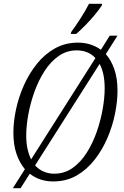

<svg xmlns="http://www.w3.org/2000/svg" viewBox="-20 -951 656 1018"><path d="M48 47 112 -54Q84 -87 67.5 -135Q51 -183 51 -247Q51 -306 65 -371.5Q79 -437 107 -499.5Q135 -562 176 -613Q217 -664 271.5 -694.5Q326 -725 394 -725Q427 -725 458 -715.5Q489 -706 515 -687L562 -762H603L541 -664Q569 -633 586 -584.5Q603 -536 603 -469Q603 -414 590 -349Q577 -284 550 -220.5Q523 -157 482 -104.5Q441 -52 386.5 -20.5Q332 11 262 11Q190 11 138 -30L89 47ZM119 -232Q119 -193 126 -161.5Q133 -130 145 -106L486 -643Q467 -664 441.5 -674Q416 -684 387 -684Q334 -684 291 -654Q248 -624 216 -574Q184 -524 162.5 -464Q141 -404 130 -343.5Q119 -283 119 -232ZM267 -30Q322 -30 365 -60.5Q408 -91 440 -141.5Q472 -192 493 -252.5Q514 -313 524.5 -373Q535 -433 535 -483Q535 -524 528 -556.5Q521 -589 508 -612L166 -74Q186 -52 212 -41Q238 -30 267 -30ZM355 -771 358 -782Q380 -812 406 -852Q432 -892 452 -931H521L520 -922Q506 -901 483 -873Q460 -845 433.5 -818Q407 -791 384 -771Z"/></svg>

Font: Noto Serif Condensed Light
Style: Italic
Weight: 300
Width: 3
Italic angle: -12°
Designer: Monotype Design Team
Foundry: Monotype Imaging Inc.
Version: Version 2.014; ttfautohint (v1.8.4.7-5d5b)